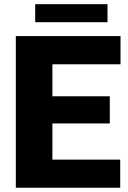

<svg xmlns="http://www.w3.org/2000/svg" viewBox="-20 -880 600 900"><path d="M543.5 -131.8V0H54.2V-710.9H544.9V-578.6H225.6V-428.7H494.6V-301.3H225.6V-131.8ZM483.9 -860.4V-775.9H145V-860.4Z"/></svg>

Font: Vazirmatn RD UI Black
Style: Regular
Weight: 900
Designer: Saber Rastikerdar
Foundry: Saber Rastikerdar
Version: Version 33.003